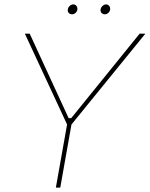

<svg xmlns="http://www.w3.org/2000/svg" viewBox="-20 -853 681 873"><path d="M234 0H254L305 -287L641 -700H615L304 -316H292L115 -700H93L285 -287ZM308 -788C320 -788 332 -799 332 -813C332 -823 325 -833 313 -833C300 -833 288 -820 288 -807C288 -796 295 -788 308 -788ZM457 -788C469 -788 481 -799 481 -813C481 -823 474 -833 462 -833C450 -833 437 -820 437 -807C437 -796 445 -788 457 -788Z"/></svg>

Font: Fixel Display 20240404 Thin
Style: Italic
Weight: 100
Italic angle: -10°
Designer: AlfaBravo + MacPaw
Foundry: Kyrylo Tkachov, Marchela Mozhyna, Serhii Makarenko, Maria Weinstein, Zakhar Kryvoshyya
Version: Version 1.211;Glyphs 3.2 (3225)